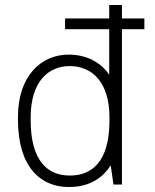

<svg xmlns="http://www.w3.org/2000/svg" viewBox="-20 -740 623 770"><path d="M559 -666H469V-720H418V-666H241V-623H418V-440C385 -490 327 -521 255 -521C143 -521 52 -433 52 -271V-260C52 -70 143 10 255 10C330 10 386 -18 424 -77L435 0H469V-623H559V-666ZM419 -257C419 -88 346 -36 260 -36C173 -36 103 -92 103 -258V-269C103 -412 173 -475 260 -475C347 -475 419 -413 419 -269V-257Z"/></svg>

Font: ChivoLight
Style: Regular
Weight: 300
Designer: Hector Gatti
Foundry: Omnibus-Type
Version: Version 1.004;PS 001.004;hotconv 1.0.88;makeotf.lib2.5.64775